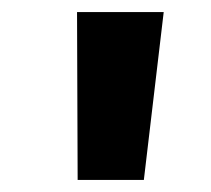

<svg xmlns="http://www.w3.org/2000/svg" viewBox="-20 -713 350 319"><path d="M109 -414 108 -693H252L219 -414Z"/></svg>

Font: Szlgxwxxxixliatcpuztgldltzi
Style: Regular
Weight: 700
Italic angle: -8°
Designer: Carrois Corporate & Edenspiekermann
Foundry: Carrois Corporate GbR & Edenspiekermann AG
Version: Version 2.001